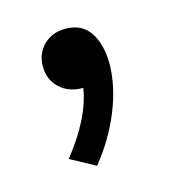

<svg xmlns="http://www.w3.org/2000/svg" viewBox="-54 -150 307 344"><g transform="rotate(-15 100.0 22.0)"><path d="M39.1 -48.8Q39.1 -72.8 54.9 -88.4Q70.8 -104 95.2 -104Q126 -104 140.9 -81.3Q155.8 -58.6 155.8 -22Q155.3 19 137 64Q118.7 108.9 86.9 147.9L41 123Q90.8 60.5 99.1 6.8Q72.3 6.8 55.7 -8.8Q39.1 -24.4 39.1 -48.8Z"/></g></svg>

Font: Junction Regular
Style: Regular
Weight: 500
Designer: Caroline Hadilaksono
Foundry: Caroline Hadilaksono
Version: Version 1.056